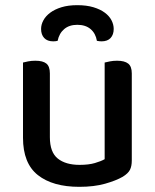

<svg xmlns="http://www.w3.org/2000/svg" viewBox="-20 -709 599 743"><path d="M69 -467Q76 -469 89 -471.5Q102 -474 117 -474Q146 -474 159.5 -463Q173 -452 173 -425V-178Q173 -120 203.5 -95.5Q234 -71 288 -71Q323 -71 347 -78Q371 -85 385 -93V-467Q393 -469 405.5 -471.5Q418 -474 433 -474Q462 -474 476 -463Q490 -452 490 -425V-88Q490 -66 483 -52Q476 -38 455 -25Q429 -10 386.5 2Q344 14 287 14Q184 14 126.5 -31.5Q69 -77 69 -176ZM203 -551Q199 -550 195 -549.5Q191 -549 186 -549Q163 -549 151 -562Q139 -575 139 -597Q139 -614 148 -630.5Q157 -647 174.5 -660Q192 -673 218 -681Q244 -689 279 -689Q315 -689 341.5 -681Q368 -673 385.5 -660Q403 -647 411.5 -630.5Q420 -614 420 -597Q420 -575 408 -562Q396 -549 373 -549Q365 -549 355 -551Q350 -580 330.5 -596.5Q311 -613 279 -613Q248 -613 228.5 -596.5Q209 -580 203 -551Z"/></svg>

Font: Baloo 2 Latin Medium
Style: Regular
Weight: 500
Designer: Sarang Kulkarni and Ek Type
Foundry: Ek Type
Version: Version 1.001